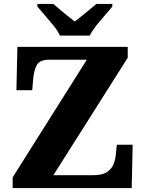

<svg xmlns="http://www.w3.org/2000/svg" viewBox="-20 -951 736 971"><path d="M44 0V-54L419 -649H230Q182 -649 167 -623.5Q152 -598 148 -554L143 -495H63L68 -714H626V-659L250 -65H452Q497 -65 521 -81Q545 -97 554.5 -121.5Q564 -146 566 -172L571 -219H651L646 0ZM283 -771Q273 -794 251.5 -820.5Q230 -847 207.5 -873Q185 -899 169 -918V-931H250Q262 -921 281.5 -904Q301 -887 322 -870.5Q343 -854 358 -842Q373 -854 394 -870.5Q415 -887 435 -904Q455 -921 467 -931H548V-918Q533 -899 510 -873Q487 -847 466 -820.5Q445 -794 434 -771Z"/></svg>

Font: Noto Serif Armenian ExtraBold
Style: Regular
Weight: 800
Version: Version 2.007